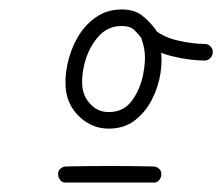

<svg xmlns="http://www.w3.org/2000/svg" viewBox="-20 -540 470 406"><path d="M120 -154Q113 -153 108 -158.5Q103 -164 103 -171Q102 -178 107.5 -183Q113 -188 120 -188Q166 -189 212 -189Q258 -189 304 -188Q311 -188 316.5 -183Q322 -178 321 -171Q321 -164 316 -158.5Q311 -153 304 -154Q258 -154 212 -154Q166 -154 120 -154Q120 -154 120 -154Q120 -154 120 -154ZM306 -454Q300 -450 293 -450.5Q286 -451 281 -457Q272 -469 263.5 -477Q255 -485 237 -485Q207 -485 187 -461.5Q167 -438 159 -406.5Q151 -375 155 -351Q159 -331 174 -317Q189 -303 210 -303Q241 -303 258.5 -326.5Q276 -350 282.5 -381.5Q289 -413 285 -436Q283 -448 279 -459Q274 -471 286 -479Q297 -486 307 -477Q326 -461 357.5 -454Q389 -447 413 -447Q413 -447 413 -447Q413 -447 413 -447Q420 -447 425 -442Q430 -437 430 -430Q430 -423 425 -417.5Q420 -412 413 -412Q382 -412 344.5 -421Q307 -430 284 -451Q279 -456 282 -461.5Q285 -467 291 -471Q297 -475 303.5 -475.5Q310 -476 312 -470Q317 -457 319 -442Q324 -416 319.5 -386Q315 -356 301 -329Q287 -302 264.5 -285Q242 -268 210 -268Q177 -268 151.5 -290Q126 -312 120 -345Q116 -371 122 -401.5Q128 -432 143 -459Q158 -486 182 -503Q206 -520 237 -520Q263 -520 278.5 -508.5Q294 -497 308 -479Q313 -473 312 -466Q311 -459 306 -454Z"/></svg>

Font: FRB American Cursive
Style: Italic
Weight: 400
Italic angle: -25°
Version: Version 2.0;Modular Font Editor K font №1